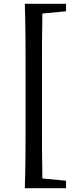

<svg xmlns="http://www.w3.org/2000/svg" viewBox="-20 -810 398 1006"><path d="M326 -751V-790H110C114 -674 114 -556 114 -440V-175C114 -56 114 62 110 176H326V137L202 125C200 25 200 -76 200 -175V-440C200 -541 200 -641 202 -739Z"/></svg>

Font: Source Han Serif CN SemiBold
Style: Regular
Weight: 600
Designer: Ryoko NISHIZUKA 西塚涼子 (kana & ideographs); Frank Grießhammer (Latin, Greek & Cyrillic); Wenlong ZHANG 张文龙 (bopomofo); San
Foundry: Adobe Systems Incorporated
Version: Version 1.000;PS 1;hotconv 16.6.53;makeotf.lib2.5.65590